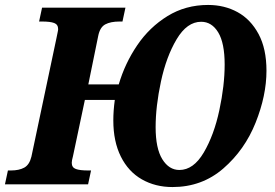

<svg xmlns="http://www.w3.org/2000/svg" viewBox="-42 -745 1112 776"><path d="M416 -258Q416 -298 422 -341H301L253 -114Q248 -96 248 -87Q248 -68 264.5 -62Q281 -56 314 -56H326L314 0H-22L-10 -56H2Q35 -56 56 -67.5Q77 -79 85 -112L186 -590Q188 -601 190.5 -612Q193 -623 193 -627Q193 -646 177 -652Q161 -658 128 -658H116L128 -714H465L453 -658H441Q405 -658 383.5 -646.5Q362 -635 355 -600L315 -404H438Q463 -489 512.5 -562Q562 -635 635 -680Q708 -725 799 -725Q865 -725 918 -696Q971 -667 1003 -607.5Q1035 -548 1035 -459Q1035 -359 991 -249Q947 -139 860.5 -64Q774 11 655 11Q586 11 531.5 -20Q477 -51 446.5 -112Q416 -173 416 -258ZM866 -484Q866 -571 840 -614Q814 -657 771 -657Q714 -657 672 -586.5Q630 -516 608.5 -415.5Q587 -315 587 -231Q587 -145 614 -101.5Q641 -58 683 -58Q740 -58 781.5 -128.5Q823 -199 844.5 -299.5Q866 -400 866 -484Z"/></svg>

Font: Noto Serif NarrowExtraBold
Style: Italic
Weight: 800
Width: 4
Italic angle: -12°
Designer: Monotype Design Team
Foundry: Monotype Imaging Inc.
Version: Version 1.001